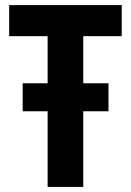

<svg xmlns="http://www.w3.org/2000/svg" viewBox="-20 -734 514 754"><path d="M167 0V-297H69V-407H167V-592H16V-714H458V-592H307V-407H406V-297H307V0Z"/></svg>

Font: Noto Sans Condensed
Style: Bold
Weight: 700
Width: 3
Designer: Monotype Design Team
Foundry: Monotype Imaging Inc.
Version: Version 2.013; ttfautohint (v1.8.4.7-5d5b)